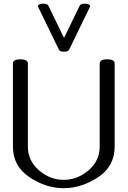

<svg xmlns="http://www.w3.org/2000/svg" viewBox="-20 -990 679 1022"><path d="M459.5 -957Q459.5 -970.2 430.2 -970.2Q409.7 -970.2 404.3 -960L320.8 -788.1L237.3 -960Q232.4 -970.2 211.4 -970.2Q182.1 -970.2 182.1 -957Q182.1 -954.1 183.1 -953.1L293.5 -725.6Q298.3 -714.8 320.8 -714.8Q342.8 -714.8 348.1 -725.6L458.5 -953.1Q459.5 -954.1 459.5 -957ZM510.7 -651.9Q510.7 -674.3 550.8 -674.3Q590.3 -674.3 590.3 -651.9V-209.5Q590.3 -104.5 501.7 -46.4Q413.1 11.7 318.4 11.7Q224.6 11.7 136.7 -46.9Q48.8 -105.5 48.8 -209.5V-651.9Q48.8 -674.3 88.4 -674.3Q128.4 -674.3 128.4 -651.9V-209.5Q128.4 -134.3 187.5 -83.5Q246.6 -32.7 318.4 -32.7Q391.1 -32.2 450.9 -83Q510.7 -133.8 510.7 -209.5Z"/></svg>

Font: Gayathri
Style: Regular
Weight: 400
Designer: Binoy Dominic <binoy.domenic@gmail.com>
Foundry: SMC
Version: Version 1.000